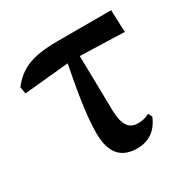

<svg xmlns="http://www.w3.org/2000/svg" viewBox="-130 -662 794 801"><g transform="rotate(-30 267.0 -261.0)"><path d="M295 -438 508 -431 504 -538H249C125 -538 66 -514 15 -449L21 -416L236 -437C217 -338 194 -217 194 -124C194 -22 240 16 311 16C367 16 407 -11 431 -68L421 -87C405 -78 388 -73 367 -73C327 -73 303 -96 300 -168Z"/></g></svg>

Font: Noto Serif CJK JP
Style: Bold
Weight: 700
Designer: Ryoko NISHIZUKA 西塚涼子 (kana & ideographs); Frank Grießhammer (Latin, Greek & Cyrillic); Wenlong ZHANG 张文龙 (bopomofo); San
Foundry: Adobe Systems Incorporated
Version: Version 1.000;PS 1;hotconv 16.6.53;makeotf.lib2.5.65590